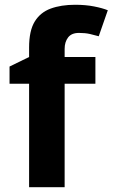

<svg xmlns="http://www.w3.org/2000/svg" viewBox="-20 -785 472 805"><path d="M380 -434H251V0H102V-434H20V-506L102 -546V-586Q102 -656 125.5 -694.5Q149 -733 192.5 -749Q236 -765 295 -765Q339 -765 374.5 -758Q410 -751 432 -742L394 -633Q377 -638 357 -642.5Q337 -647 311 -647Q280 -647 265.5 -628Q251 -609 251 -580V-546H380Z"/></svg>

Font: Noto Sans Tangsa
Style: Bold
Weight: 700
Version: Version 1.504